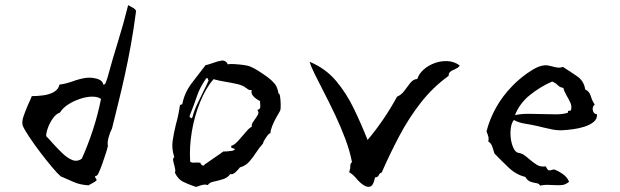

<svg xmlns="http://www.w3.org/2000/svg" viewBox="-20 -715 2418 749"><path d="M511 -673Q501 -597 490 -537Q479 -477 467.5 -424.5Q456 -372 443.5 -321.5Q431 -271 417 -214Q409 -199 403.5 -178.5Q398 -158 401 -146Q400 -140 394 -120.5Q388 -101 380 -78.5Q372 -56 365 -41Q358 -26 355 -30Q350 -27 350.5 -25Q351 -23 353 -20Q356 -16 357 -14Q357 -10 350 -6Q343 -2 336 2Q326 7 326 8Q294 6 271 -3.5Q248 -13 217 -27Q205 -37 183.5 -62.5Q162 -88 138 -119.5Q114 -151 95 -179.5Q76 -208 69 -224Q64 -239 72 -262Q80 -285 90 -308Q94 -316 97.5 -324Q101 -332 104 -340Q125 -340 148.5 -343Q172 -346 190 -356Q208 -366 212 -385Q237 -388 264.5 -398Q292 -408 314 -411Q335 -414 357.5 -408Q380 -402 383 -385Q389 -384 392.5 -392.5Q396 -401 399 -411Q420 -488 440.5 -553.5Q461 -619 480 -695Q490 -689 498 -685Q506 -681 511 -673ZM374 -329Q362 -338 340 -338Q318 -338 292.5 -329.5Q267 -321 246 -307.5Q225 -294 214 -276Q199 -271 186.5 -253.5Q174 -236 167 -216.5Q160 -197 160 -184Q166 -178 172 -171.5Q178 -165 184 -158Q203 -137 222.5 -118Q242 -99 261.5 -91Q281 -83 299 -96Q322 -146 342 -207Q362 -268 374 -329Z M1073 -284Q1073 -283 1070 -278Q1065 -270 1056.5 -254.5Q1048 -239 1041.5 -222.5Q1035 -206 1035 -195Q1031 -196 1024 -187Q1017 -178 1011.5 -168.5Q1006 -159 1006 -155Q992 -140 979.5 -120.5Q967 -101 952.5 -84.5Q938 -68 916 -62Q910 -54 899 -43.5Q888 -33 878 -36Q869 -22 850 -16Q831 -10 813.5 -6.5Q796 -3 791 7Q781 4 774 5.5Q767 7 760 9Q756 11 752.5 12Q749 13 744 14Q714 4 694 -6Q674 -16 662 -42Q665 -47 663.5 -54.5Q662 -62 660 -70Q657 -80 655.5 -89Q654 -98 660 -102Q649 -135 653.5 -165.5Q658 -196 666 -229Q671 -246 675 -265Q679 -284 682 -305Q687 -308 691 -308Q699 -352 727.5 -390Q756 -428 782 -461Q789 -462 796 -464.5Q803 -467 810 -469Q828 -476 844 -478.5Q860 -481 869 -464Q876 -466 893.5 -465Q911 -464 930 -461.5Q949 -459 957 -455Q970 -450 988 -438.5Q1006 -427 1022.5 -415Q1039 -403 1047 -393Q1055 -386 1060 -374Q1065 -362 1066 -351Q1071 -351 1073 -335.5Q1075 -320 1075 -303.5Q1075 -287 1073 -284ZM995 -320Q990 -323 980.5 -329Q971 -335 965 -344Q959 -353 962 -364Q954 -363 950 -365Q946 -367 943 -370Q942 -371 941 -371Q928 -382 906 -387Q884 -392 859.5 -396Q835 -400 813 -406Q783 -372 760.5 -316.5Q738 -261 728 -199.5Q718 -138 722 -84Q727 -81 732 -80.5Q737 -80 743 -81Q747 -81 752 -81Q757 -81 762 -80Q763 -73 769.5 -70Q776 -67 778 -73Q790 -82 812.5 -97Q835 -112 851 -124Q854 -124 860 -124Q870 -125 881 -126Q892 -127 897 -133Q895 -135 890 -136Q886 -137 883.5 -138.5Q881 -140 882 -146Q894 -149 909.5 -166Q925 -183 939.5 -200.5Q954 -218 962 -220Q961 -229 965.5 -236.5Q970 -244 976 -252Q982 -260 986.5 -268.5Q991 -277 984 -286Q994 -289 995 -295Q996 -301 995 -309Q994 -316 995 -320ZM794 -402Q791 -403 791 -407Q791 -411 785 -410Q760 -375 748.5 -340.5Q737 -306 719 -261Q721 -260 723 -256Q724 -254 725.5 -253.5Q727 -253 731 -258Q736 -280 748 -306Q760 -332 773 -357.5Q786 -383 794 -402Z M1773 -460Q1771 -454 1765 -450.5Q1759 -447 1753 -444Q1744 -441 1737 -435.5Q1730 -430 1730 -419Q1669 -375 1622 -315Q1575 -255 1538 -185Q1501 -115 1469 -42Q1461 -40 1457.5 -31.5Q1454 -23 1443 -23Q1437 8 1425 12.5Q1413 17 1398 7Q1382 -4 1369.5 -19.5Q1357 -35 1342 -43Q1347 -57 1346.5 -66.5Q1346 -76 1353 -83Q1345 -125 1327.5 -172Q1310 -219 1288 -265.5Q1266 -312 1244.5 -353.5Q1223 -395 1207.5 -426.5Q1192 -458 1188 -474Q1250 -448 1290.5 -400Q1331 -352 1360 -292Q1389 -232 1414 -169Q1446 -207 1475 -249.5Q1504 -292 1529 -338Q1546 -345 1557.5 -361Q1569 -377 1580.5 -391.5Q1592 -406 1608 -407Q1614 -427 1632.5 -443.5Q1651 -460 1676 -469Q1701 -478 1726.5 -476.5Q1752 -475 1773 -460Z M2309 -269Q2310 -251 2296 -239.5Q2282 -228 2260.5 -221Q2239 -214 2216 -211Q2193 -208 2176 -207Q2153 -206 2134.5 -210Q2116 -214 2098 -218Q2093 -219 2088 -220.5Q2083 -222 2078 -223Q2056 -228 2028.5 -232.5Q2001 -237 1985 -247Q1976 -237 1973 -217.5Q1970 -198 1972.5 -176.5Q1975 -155 1982.5 -138.5Q1990 -122 2001 -119Q2015 -117 2025.5 -109.5Q2036 -102 2046 -93Q2059 -82 2073.5 -72.5Q2088 -63 2109 -66Q2116 -51 2121.5 -50.5Q2127 -50 2133 -52Q2138 -54 2141 -54Q2155 -50 2174 -37Q2193 -24 2200 -6Q2186 6 2171 7Q2156 8 2139 7Q2127 6 2114 6Q2101 6 2087 9Q2083 1 2072.5 -0.5Q2062 -2 2050 -6Q2038 -10 2029 -25Q1994 -33 1964 -61.5Q1934 -90 1909 -116Q1905 -130 1900.5 -143Q1896 -156 1885 -163Q1887 -174 1885.5 -180Q1884 -186 1882 -192Q1881 -194 1880 -196.5Q1879 -199 1878 -203Q1890 -250 1915 -295Q1940 -340 1978 -379Q1993 -395 2014.5 -412.5Q2036 -430 2059.5 -444Q2083 -458 2103 -460Q2111 -461 2118.5 -459.5Q2126 -458 2134 -456Q2144 -453 2154.5 -451.5Q2165 -450 2176 -454Q2206 -435 2232 -417Q2258 -399 2263 -366Q2279 -359 2284.5 -340.5Q2290 -322 2300 -307Q2290 -299 2292.5 -285Q2295 -271 2309 -269ZM2208 -287Q2211 -301 2205 -314.5Q2199 -328 2191 -341Q2186 -350 2182.5 -357.5Q2179 -365 2178 -372Q2164 -374 2156 -382.5Q2148 -391 2134 -397Q2088 -377 2047.5 -344.5Q2007 -312 1989 -266Q2013 -271 2040.5 -271Q2068 -271 2095 -270Q2123 -269 2149 -269Q2175 -269 2195 -275Q2195 -284 2200.5 -283Q2206 -282 2208 -287Z"/></svg>

Font: Yuji Boku
Style: Regular
Weight: 400
Designer: Kataoka Yuji
Foundry: Kinuta Font Factory
Version: Version 3.002